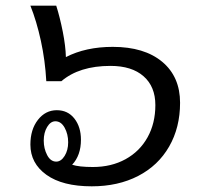

<svg xmlns="http://www.w3.org/2000/svg" viewBox="-20 -646 709 676"><path d="M614 -284Q614 -197 575.5 -130Q537 -63 466.5 -26.5Q396 10 303 10Q200 10 143.5 -30.5Q87 -71 87 -137Q87 -190 113.5 -224Q140 -258 180 -258Q219 -258 242 -228.5Q265 -199 265 -154Q265 -99 234 -66Q258 -58 307 -58Q372 -58 422 -85.5Q472 -113 499.5 -162.5Q527 -212 527 -276Q527 -341 485.5 -377.5Q444 -414 369 -414Q259 -414 196 -360H143Q139 -433 124 -502Q109 -571 87 -626H178Q191 -585 201 -534.5Q211 -484 212 -445Q282 -481 377 -481Q488 -481 551 -428.5Q614 -376 614 -284ZM178 -77Q195 -77 207.5 -97Q220 -117 220 -145Q220 -174 207.5 -196.5Q195 -219 175 -219Q158 -219 146 -199Q134 -179 134 -151Q134 -123 146 -100Q158 -77 178 -77Z"/></svg>

Font: KoHo Medium
Style: Italic
Weight: 500
Italic angle: -10°
Designer: Cadson Demak & Katatrad Team
Foundry: Cadson Demak Co.,Ltd.
Version: Version 1.000